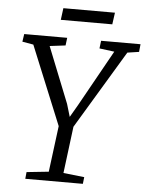

<svg xmlns="http://www.w3.org/2000/svg" viewBox="-59 -942 760 990"><g transform="rotate(5 320.5 -447.0)"><path d="M109.5 0 113 -35 227 -47 257.5 -285.5 90.5 -693 33 -703 39 -743H261.5L256.5 -703L175 -693L290.5 -403.5L310 -338L347.5 -402.5L509.5 -693L432 -703L437 -743H641L637 -703L577 -694L333.5 -289L303 -47L411.5 -35L407.5 0ZM228.5 -893.5H495.5L487 -832.5H220.5Z"/></g></svg>

Font: Merriweather Light
Style: Italic
Weight: 300
Italic angle: -7.8°
Designer: Eben Sorkin
Foundry: Eben Sorkin
Version: Version 2.101